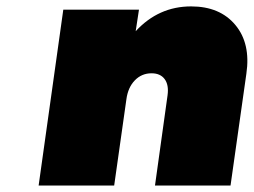

<svg xmlns="http://www.w3.org/2000/svg" viewBox="-20 -577 789 597"><path d="M100.1 0 176.8 -546.9H412.1L401.9 -480Q473.1 -557.1 574.2 -557.1Q663.6 -557.1 711.7 -499.5Q759.8 -441.9 746.1 -348.1L696.8 0H461.9L501 -280.8Q505.4 -313 491.9 -331.1Q478.5 -349.1 451.2 -349.1Q420.4 -349.1 399.2 -327.1Q377.9 -305.2 373 -268.1L335 0Z"/></svg>

Font: Trueno UltraBlack
Style: Italic
Weight: 950
Designer: Julieta Ulanovsky
Foundry: Julieta Ulanovsky
Version: Version 3.001b | FøM Fix